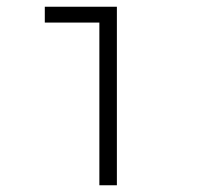

<svg xmlns="http://www.w3.org/2000/svg" viewBox="-20 -550 590 570"><path d="M275 0V-483H113V-530H327V0Z"/></svg>

Font: Lode Dark Term
Style: Regular
Weight: 400
Monospace: yes
Designer: Belleve Invis
Foundry: Belleve Invis
Version: Version 29.2.0